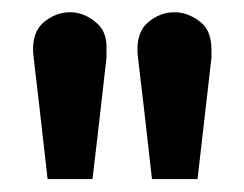

<svg xmlns="http://www.w3.org/2000/svg" viewBox="-20 -714 393 309"><path d="M151.4 -621.1Q151.4 -627.9 151.4 -634.8Q152.3 -663.1 135.7 -676.8Q117.2 -693.4 94.7 -694.3Q93.8 -694.3 92.8 -694.3Q69.3 -694.3 49.8 -677.7Q33.2 -663.1 33.2 -634.8Q33.2 -627.9 34.2 -621.1Q42 -555.7 56.6 -425.8Q75.2 -425.8 128.9 -425.8Q134.8 -474.6 151.4 -621.1ZM320.3 -621.1Q320.3 -627.9 320.3 -633.8Q320.3 -663.1 304.7 -676.8Q285.2 -693.4 262.7 -694.3Q261.7 -694.3 260.7 -694.3Q237.3 -694.3 217.8 -677.7Q201.2 -663.1 201.2 -634.8Q201.2 -627.9 202.1 -621.1Q210 -555.7 224.6 -425.8Q243.2 -425.8 297.9 -425.8Q303.7 -474.6 320.3 -621.1Z"/></svg>

Font: BM-Biotif
Style: Bold
Weight: 400
Designer: Deni Anggara
Version: Version 1.000;PS 001.000;hotconv 1.0.88;makeotf.lib2.5.64776